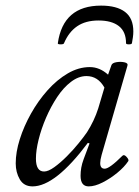

<svg xmlns="http://www.w3.org/2000/svg" viewBox="-20 -651 495 684"><path d="M96 13Q65 13 50.5 -12Q36 -37 36 -69Q36 -109 50.5 -155Q65 -201 90.5 -246.5Q116 -292 149.5 -329.5Q183 -367 221.5 -389.5Q260 -412 300 -412Q335 -412 365 -385L377 -419Q380 -427 395 -429.5Q410 -432 423.5 -429Q437 -426 434 -417L342 -99Q337 -81 337 -70Q337 -50 353 -50Q370 -50 416 -96Q422 -102 431 -92Q440 -82 437 -77Q423 -56 398 -35.5Q373 -15 345.5 -1Q318 13 296 13Q267 13 267 -25Q267 -39 269.5 -53.5Q272 -68 278 -84L299 -140L293 -142Q177 13 96 13ZM137 -40Q152 -40 173.5 -55.5Q195 -71 218 -94Q241 -117 260 -140.5Q279 -164 290 -180Q316 -221 330 -265L352 -339Q329 -380 288 -380Q260 -380 233 -359.5Q206 -339 183.5 -305Q161 -271 144 -231.5Q127 -192 117.5 -153.5Q108 -115 108 -86Q108 -40 137 -40ZM186 -497Q205 -631 340 -631Q396 -631 425.5 -608.5Q455 -586 455 -539Q455 -529 453.5 -518.5Q452 -508 450 -497Q449 -493 439 -493Q429 -493 429 -497Q429 -538 403.5 -558Q378 -578 331 -578Q285 -578 255 -557.5Q225 -537 208 -497Q207 -493 196 -493Q185 -493 186 -497Z"/></svg>

Font: Junicode
Style: Italic
Weight: 400
Italic angle: -11°
Designer: Peter S. Baker
Version: Version 2.100; ttfautohint (v1.8.4)